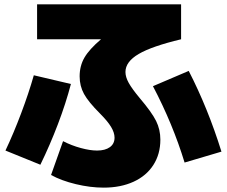

<svg xmlns="http://www.w3.org/2000/svg" viewBox="-20 -785 1040 880"><path d="M214 17 269 -138Q308 -118 350.5 -106.5Q393 -95 425 -95Q462 -95 483.5 -110.5Q505 -126 505 -154Q505 -177 489 -203.5Q473 -230 438 -265Q385 -318 365 -354.5Q345 -391 345 -435Q345 -483 367 -521Q389 -559 443 -605H150V-765H810V-605Q676 -573 615.5 -537.5Q555 -502 555 -455Q555 -432 570 -405Q585 -378 620 -336Q676 -270 695.5 -230.5Q715 -191 715 -145Q715 -79 683 -29Q651 21 592 48Q533 75 455 75Q394 75 327.5 59Q261 43 214 17ZM135 -440 305 -400Q282 -312 245.5 -216Q209 -120 165 -30L5 -95Q42 -173 77 -266Q112 -359 135 -440ZM845 -460Q933 -289 995 -90L826 -40Q772 -217 681 -390Z"/></svg>

Font: Enso Black
Style: Regular
Weight: 900
Designer: Coji Morishita
Foundry: UNDERFOREST DESIGN
Version: Version 1.000